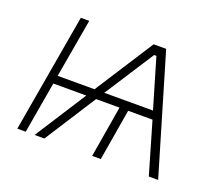

<svg xmlns="http://www.w3.org/2000/svg" viewBox="-92 -657 925 793"><g transform="rotate(20 370.5 -260.0)"><path d="M49 0H86L125 -226H270L125 0H168L313 -226H416L378 0H416L454 -226H561L627 0H668L514 -520H459L293 -262H131L176 -520H139ZM336 -262 476 -479H486L550 -262Z"/></g></svg>

Font: Fixel Display ExtraLight
Style: Italic
Weight: 200
Italic angle: -10°
Designer: AlfaBravo + MacPaw
Foundry: Kyrylo Tkachov, Marchela Mozhyna, Serhii Makarenko, Maria Weinstein, Zakhar Kryvoshyya
Version: Version 1.210;Glyphs 3.2 (3217)